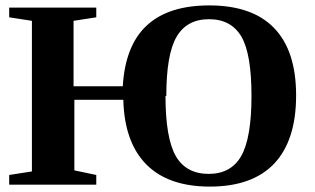

<svg xmlns="http://www.w3.org/2000/svg" viewBox="-20 -679 1165 710"><path d="M255 -49 336 -32V4H14V-32L98 -45V-602L14 -615V-651H336V-615L252 -602V-360H434Q443 -511 523 -585Q603 -659 754 -659Q913 -659 994 -575Q1075 -491 1075 -326Q1075 -160 994 -74Q913 11 756 11Q603 11 522 -70Q440 -152 436 -310H255ZM595 -324H592Q592 -169 630 -102Q668 -36 752 -36Q834 -36 872 -102Q910 -169 910 -324Q910 -479 873 -543Q835 -608 753 -608Q671 -608 633 -543Q595 -478 595 -324Z"/></svg>

Font: Libra Serif Modern
Style: Bold
Weight: 700
Designer: Stefan Peev, Context Ltd
Foundry: Ascender Corporation
Version: Version 1.000